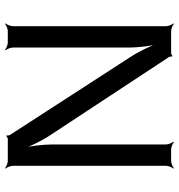

<svg xmlns="http://www.w3.org/2000/svg" viewBox="6 -706 711 763"><g transform="rotate(90 361.5 -324.5)"><path d="M639 -20V-629C639 -638 645 -653 650 -658L648 -660C643 -655 628 -649 619 -649H574C565 -649 550 -655 545 -660L543 -658C548 -653 554 -638 554 -629V-180C554 -137 561 -82 570 -51L574 -52C565 -83 541 -133 517 -169L207 -640C205 -643 204 -650 205 -653L202 -654C200 -652 194 -649 190 -649H104C95 -649 80 -655 75 -660L73 -658C78 -653 84 -638 84 -629V-20C84 -11 78 4 73 9L75 11C80 6 95 0 104 0H149C158 0 173 6 178 11L180 9C175 4 169 -11 169 -20V-477C169 -521 162 -577 153 -608L149 -607C158 -576 182 -525 206 -488L516 -9C518 -6 519 1 518 4L521 6C523 3 529 0 533 0H619C628 0 643 6 648 11L650 9C645 4 639 -11 639 -20Z"/></g></svg>

Font: Gamestation Storm
Style: Regular
Weight: 400
Designer: Jonas Hecksher
Foundry: Jonas Hecksher, Playtypeª, e-types AS
Version: Version 1.003